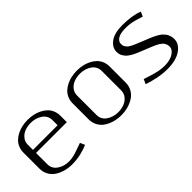

<svg xmlns="http://www.w3.org/2000/svg" viewBox="39 -1211 1838 1838"><g transform="rotate(-45 958.0 -292.0)"><path d="M83.5 -183.1V-399.9Q83.5 -438 97.4 -470.2Q111.3 -502.4 135.5 -524.9Q159.7 -547.4 191.7 -563.2Q223.6 -579.1 259.5 -586.4Q295.4 -593.8 333.5 -593.8Q371.6 -593.8 407.5 -586.4Q443.4 -579.1 475.3 -563.2Q507.3 -547.4 531.5 -524.9Q555.7 -502.4 569.6 -470.2Q583.5 -438 583.5 -399.9V-312.5H166.5V-160.6Q166.5 -100.1 216.3 -65.7Q266.1 -31.2 333.5 -31.2Q380.4 -31.2 435.5 -49.8L532.2 -83.5L553.2 -35.6Q522 -20 461.4 -4.9Q400.9 10.3 333.5 10.3Q285.6 10.3 241.7 -1.7Q197.8 -13.7 161.9 -36.9Q126 -60.1 104.7 -97.9Q83.5 -135.7 83.5 -183.1ZM500 -422.9Q500 -483.4 450.4 -517.8Q400.9 -552.2 333.5 -552.2Q290 -552.2 252.9 -538.3Q215.8 -524.4 191.2 -494.4Q166.5 -464.4 166.5 -422.9V-354H500Z M833 -160.6Q833 -100.1 882.8 -65.7Q932.6 -31.2 1000 -31.2Q1043.5 -31.2 1080.3 -45.2Q1117.2 -59.1 1141.8 -89.1Q1166.5 -119.1 1166.5 -160.6V-422.9Q1166.5 -483.4 1116.9 -517.8Q1067.4 -552.2 1000 -552.2Q956.5 -552.2 919.4 -538.3Q882.3 -524.4 857.7 -494.4Q833 -464.4 833 -422.9ZM750 -183.1V-399.9Q750 -438 763.9 -470.2Q777.8 -502.4 802 -524.9Q826.2 -547.4 858.2 -563.2Q890.1 -579.1 926 -586.4Q961.9 -593.8 1000 -593.8Q1038.1 -593.8 1074 -586.4Q1109.9 -579.1 1141.8 -563.2Q1173.8 -547.4 1198 -524.9Q1222.2 -502.4 1236.1 -470.2Q1250 -438 1250 -399.9V-183.1Q1250 -135.7 1228.8 -97.9Q1207.5 -60.1 1171.6 -36.9Q1135.7 -13.7 1091.8 -1.7Q1047.9 10.3 1000 10.3Q952.1 10.3 908.2 -1.7Q864.3 -13.7 828.4 -36.9Q792.5 -60.1 771.2 -97.9Q750 -135.7 750 -183.1Z M1395.5 -452.1Q1395.5 -510.7 1451.7 -552.2Q1507.8 -593.8 1614.3 -593.8Q1743.2 -593.8 1833 -560.5L1812 -512.7Q1806.6 -514.6 1787.6 -520.5Q1768.6 -526.4 1763.9 -527.8Q1759.3 -529.3 1743.9 -533.9Q1728.5 -538.6 1722.9 -539.6Q1717.3 -540.5 1704.3 -543.7Q1691.4 -546.9 1683.6 -547.6Q1675.8 -548.3 1663.8 -549.8Q1651.9 -551.3 1640.4 -551.8Q1628.9 -552.2 1616.2 -552.2Q1545.9 -552.2 1512.5 -530.5Q1479 -508.8 1479 -476.1Q1479 -464.4 1481 -454.6Q1482.9 -444.8 1488.8 -436Q1494.6 -427.2 1499.8 -420.7Q1504.9 -414.1 1516.1 -406.7Q1527.3 -399.4 1534.9 -394.8Q1542.5 -390.1 1559.1 -382.8Q1575.7 -375.5 1585.2 -371.6Q1594.7 -367.7 1616 -359.1Q1637.2 -350.6 1648.4 -345.7Q1659.7 -341.3 1679.4 -333.3Q1699.2 -325.2 1711.4 -320.3Q1723.6 -315.4 1741.9 -307.1Q1760.3 -298.8 1772.2 -292.5Q1784.2 -286.1 1799.6 -276.4Q1814.9 -266.6 1824.7 -257.3Q1834.5 -248 1844.7 -235.6Q1855 -223.1 1860.8 -210.2Q1866.7 -197.3 1870.6 -181.2Q1874.5 -165 1874.5 -147Q1874.5 -82 1808.1 -35.9Q1741.7 10.3 1624.5 10.3Q1561 10.3 1491.7 -3.9Q1422.4 -18.1 1374.5 -35.6L1395.5 -83.5Q1400.9 -82 1433.3 -71.5Q1465.8 -61 1474.9 -58.3Q1483.9 -55.7 1510.3 -48.3Q1536.6 -41 1550.8 -38.8Q1564.9 -36.6 1585.9 -33.9Q1606.9 -31.2 1625.5 -31.2Q1701.2 -31.2 1746.3 -60.1Q1791.5 -88.9 1791.5 -129.4Q1791.5 -144 1787.1 -156.7Q1782.7 -169.4 1776.9 -179.2Q1771 -189 1758.5 -199Q1746.1 -209 1736.6 -215.1Q1727.1 -221.2 1708 -230.2Q1689 -239.3 1677.5 -243.9Q1666 -248.5 1642.1 -258.3Q1618.2 -268.1 1606 -272.9Q1595.2 -277.3 1574.7 -285.6Q1554.2 -293.9 1542 -299.1Q1529.8 -304.2 1511 -312.5Q1492.2 -320.8 1480.2 -328.1Q1468.3 -335.4 1453.4 -345.7Q1438.5 -356 1429.4 -366.7Q1420.4 -377.4 1411.9 -390.6Q1403.3 -403.8 1399.4 -419.2Q1395.5 -434.6 1395.5 -452.1Z"/></g></svg>

Font: Resagnicto
Style: Regular
Weight: 500
Version: Version 0.9991